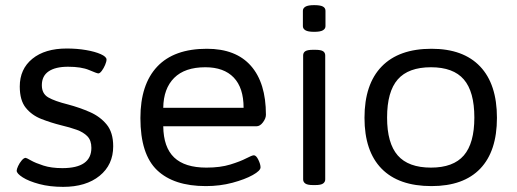

<svg xmlns="http://www.w3.org/2000/svg" viewBox="-20 -719 2013 748"><path d="M226 9Q174 9 133 -2Q92 -13 68.5 -28Q45 -43 45 -54Q45 -60 50.5 -72Q56 -84 64.5 -94Q73 -104 80 -104Q83 -104 100.5 -94Q118 -84 149 -74Q180 -64 223 -64Q336 -64 336 -143Q336 -172 320.5 -188Q305 -204 278.5 -213.5Q252 -223 218 -231Q178 -241 141 -255.5Q104 -270 80.5 -299Q57 -328 57 -382Q57 -450 106 -490Q155 -530 240 -530Q280 -530 315 -524Q350 -518 372.5 -508Q395 -498 395 -487Q395 -479 389.5 -466Q384 -453 376.5 -443Q369 -433 363 -433Q358 -433 327.5 -446Q297 -459 245 -459Q196 -459 169.5 -441Q143 -423 143 -387Q143 -354 168 -339.5Q193 -325 245 -312Q290 -300 330 -282.5Q370 -265 395.5 -234Q421 -203 421 -149Q421 -77 368 -34Q315 9 226 9Z M782 6Q657 6 592 -56Q527 -118 527 -259Q527 -390 592.5 -459.5Q658 -529 786 -529Q899 -529 957.5 -462.5Q1016 -396 1016 -272Q1016 -258 1004.5 -242.5Q993 -227 979 -227H616Q617 -145 658.5 -105.5Q700 -66 784 -66Q838 -66 877 -78Q916 -90 939 -102Q962 -114 969 -114Q978 -114 986.5 -96.5Q995 -79 995 -67Q995 -54 964.5 -37Q934 -20 885.5 -7Q837 6 782 6ZM616 -299H929Q929 -377 890.5 -417Q852 -457 780 -457Q700 -457 658.5 -415.5Q617 -374 616 -299Z M1200 2Q1178 2 1169.5 -4Q1161 -10 1161 -20V-503Q1161 -514 1169.5 -519.5Q1178 -525 1200 -525H1208Q1230 -525 1238.5 -519.5Q1247 -514 1247 -503V-20Q1247 -10 1238.5 -4Q1230 2 1208 2ZM1204 -595Q1180 -595 1170 -601Q1160 -607 1160 -617V-677Q1160 -687 1170 -693Q1180 -699 1204 -699Q1228 -699 1238 -693.5Q1248 -688 1248 -677V-617Q1248 -607 1238 -601Q1228 -595 1204 -595Z M1661 6Q1533 6 1466.5 -62Q1400 -130 1400 -260Q1400 -391 1467 -460Q1534 -529 1661 -529Q1785 -529 1850.5 -460Q1916 -391 1916 -260Q1916 -130 1851 -62Q1786 6 1661 6ZM1659 -66Q1746 -66 1787 -113.5Q1828 -161 1828 -261Q1828 -362 1787 -409.5Q1746 -457 1659 -457Q1571 -457 1529.5 -409.5Q1488 -362 1488 -261Q1488 -161 1529.5 -113.5Q1571 -66 1659 -66Z"/></svg>

Font: Asap Semi Expanded
Style: Regular
Weight: 400
Width: 6
Designer: Pablo Cosgaya
Foundry: Omnibus-Type
Version: Version 3.001; ttfautohint (v1.8.4.7-5d5b)